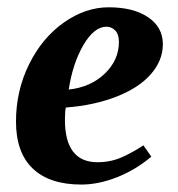

<svg xmlns="http://www.w3.org/2000/svg" viewBox="-20 -491 484 521"><path d="M421.9 -371.1Q421.9 -327.1 389.6 -290Q357.4 -252.9 296.6 -229Q235.8 -205.1 158.7 -199.2Q156.2 -189.5 156.2 -166Q156.2 -50.8 244.6 -50.8Q280.8 -50.8 311.5 -64.7Q342.3 -78.6 369.1 -96.7L390.6 -65.9Q347.7 -29.8 297.4 -10Q247.1 9.8 200.7 9.8Q114.3 9.8 68.8 -33.7Q23.4 -77.1 23.4 -161.1Q23.4 -245.1 59.1 -316.9Q94.7 -388.7 153.3 -429.9Q211.9 -471.2 274.9 -471.2Q342.3 -471.2 382.1 -444.1Q421.9 -417 421.9 -371.1ZM166.5 -248Q226.1 -254.4 264.4 -291.3Q302.7 -328.1 302.7 -377.4Q302.7 -397.9 292.7 -408.2Q282.7 -418.5 269 -418.5Q235.4 -418.5 206.3 -368.7Q177.2 -318.8 166.5 -248Z"/></svg>

Font: Liberation Serif
Style: Bold Italic
Weight: 700
Italic angle: -16.333°
Designer: Steve Matteson
Foundry: Ascender Corporation
Version: Version 2.1.5